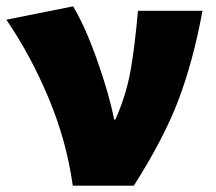

<svg xmlns="http://www.w3.org/2000/svg" viewBox="-22 -584 678 604"><path d="M-2 -522 208 -564Q246 -501 284 -393.5Q322 -286 337 -208H341Q375 -285 388.5 -360.5Q402 -436 412 -550H615Q586 -393 540 -271Q494 -149 399 0H207Q187 -142 130.5 -276.5Q74 -411 -2 -522Z"/></svg>

Font: Nebula Sans Black
Style: Regular
Weight: 900
Designer: Paul D. Hunt for Adobe (as Source Sans)
Foundry: Nebula Entertainment & Broadcasting LLC
Version: Version 1.010